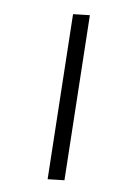

<svg xmlns="http://www.w3.org/2000/svg" viewBox="-155 -808 634 926"><g transform="rotate(20 162.0 -344.5)"><path d="M217 62 60 -728 138 -751 295 39Z"/></g></svg>

Font: Nunito Sans 7pt SemiExpanded
Style: Italic
Weight: 400
Width: 6
Italic angle: -9°
Designer: Vernon Adams
Foundry: Vernon Adams
Version: Version 3.101;gftools[0.9.27]